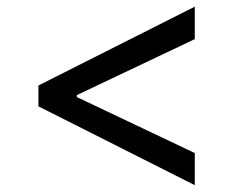

<svg xmlns="http://www.w3.org/2000/svg" viewBox="-20 -647 688 566"><path d="M93.3 -333.5V-395L554.2 -627.4V-531.7L203.6 -365.2L206.5 -371.1V-357.4L203.6 -362.3L554.2 -195.8V-101.1Z"/></svg>

Font: Inter Variable LoSnoCo
Style: Regular
Weight: 400
Designer: Rasmus Andersson
Foundry: rsms
Version: Version 4.000;git-a52131595; featfreeze: case,dlig,ss01,ss02